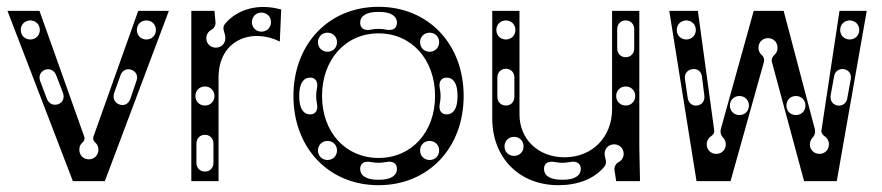

<svg xmlns="http://www.w3.org/2000/svg" viewBox="-20 -532 2590 564"><path d="M194 0H288L476 -500H386L255 -132C252 -125 254 -118 260 -113C266 -108 269 -101 269 -92C269 -76 257 -64 241 -64C225 -64 213 -76 213 -92C213 -101 216 -108 222 -113C228 -118 230 -125 227 -132L96 -500H2ZM69 -416C53 -416 41 -428 41 -444C41 -460 53 -472 69 -472C85 -472 97 -460 97 -444C97 -428 85 -416 69 -416ZM410 -416C394 -416 382 -428 382 -444C382 -460 394 -472 410 -472C426 -472 438 -460 438 -444C438 -428 426 -416 410 -416ZM151 -226C137 -221 124 -227 118 -241L98 -294C93 -308 98 -321 112 -327C126 -332 140 -325 145 -311L165 -259C170 -245 165 -231 151 -226ZM331 -225C316 -230 311 -244 315 -258L334 -311C339 -325 352 -332 366 -327C380 -322 386 -309 381 -295L363 -242C358 -227 345 -220 331 -225Z M542 0H622V-304C622 -417 722 -450 802 -410L806 -504C739 -523 677 -505 641 -462C630 -449 642 -436 642 -420C642 -404 630 -392 614 -392C598 -392 586 -404 586 -420C586 -430 591 -439 602 -445C609 -449 614 -458 613 -467L610 -500H542ZM582 -136C597 -136 607 -125 607 -110V-54C607 -39 597 -28 582 -28C567 -28 557 -39 557 -54V-110C557 -125 567 -136 582 -136ZM582 -222C566 -222 554 -234 554 -250C554 -266 566 -278 582 -278C598 -278 610 -266 610 -250C610 -234 598 -222 582 -222ZM748 -439C732 -439 720 -451 720 -467C720 -483 732 -495 748 -495C764 -495 776 -483 776 -467C776 -451 764 -439 748 -439Z M1092 12C1238 12 1342 -97 1342 -250C1342 -403 1238 -512 1092 -512C946 -512 842 -403 842 -250C842 -97 946 12 1092 12ZM1092 -68C995 -68 926 -144 926 -250C926 -357 995 -434 1092 -434C1189 -434 1258 -357 1258 -250C1258 -144 1189 -68 1092 -68ZM891 -196C871 -196 859 -214 859 -248V-252C859 -286 871 -304 891 -304C907 -304 915 -292 911 -272C908 -256 908 -244 911 -228C915 -208 907 -196 891 -196ZM1292 -196C1276 -196 1268 -208 1272 -228C1275 -244 1275 -256 1272 -272C1268 -292 1276 -304 1292 -304C1312 -304 1324 -286 1324 -252V-248C1324 -214 1312 -196 1292 -196ZM1038 -465C1038 -485 1056 -497 1090 -497H1094C1128 -497 1146 -485 1146 -465C1146 -449 1134 -441 1114 -445C1098 -448 1086 -448 1070 -445C1050 -441 1038 -449 1038 -465ZM1038 -36C1038 -52 1050 -60 1070 -56C1086 -53 1098 -53 1114 -56C1134 -60 1146 -52 1146 -36C1146 -16 1128 -4 1094 -4H1090C1056 -4 1038 -16 1038 -36ZM942 -62C926 -62 914 -74 914 -90C914 -106 926 -118 942 -118C958 -118 970 -106 970 -90C970 -74 958 -62 942 -62ZM1242 -62C1226 -62 1214 -74 1214 -90C1214 -106 1226 -118 1242 -118C1258 -118 1270 -106 1270 -90C1270 -74 1258 -62 1242 -62ZM942 -380C926 -380 914 -392 914 -408C914 -424 926 -436 942 -436C958 -436 970 -424 970 -408C970 -392 958 -380 942 -380ZM1242 -380C1226 -380 1214 -392 1214 -408C1214 -424 1226 -436 1242 -436C1258 -436 1270 -424 1270 -408C1270 -392 1258 -380 1242 -380Z M1620 12C1677 12 1725 -6 1755 -42C1766 -55 1756 -68 1756 -80C1756 -96 1768 -108 1784 -108C1800 -108 1812 -96 1812 -80C1812 -70 1807 -61 1796 -55C1789 -51 1784 -42 1785 -33L1790 0H1860L1858 -100V-500H1778V-212C1778 -129 1720 -70 1638 -70C1561 -70 1506 -123 1506 -196V-500H1426V-184C1426 -68 1506 12 1620 12ZM1578 -36C1578 -52 1590 -60 1610 -56C1626 -53 1638 -53 1654 -56C1674 -60 1686 -52 1686 -36C1686 -16 1668 -4 1634 -4H1630C1596 -4 1578 -16 1578 -36ZM1466 -222C1451 -222 1441 -233 1441 -248V-304C1441 -319 1451 -330 1466 -330C1481 -330 1491 -319 1491 -304V-248C1491 -233 1481 -222 1466 -222ZM1466 -416C1450 -416 1438 -428 1438 -444C1438 -460 1450 -472 1466 -472C1482 -472 1494 -460 1494 -444C1494 -428 1482 -416 1466 -416ZM1818 -364C1803 -364 1793 -375 1793 -390V-446C1793 -461 1803 -472 1818 -472C1833 -472 1843 -461 1843 -446V-390C1843 -375 1833 -364 1818 -364ZM1818 -222C1802 -222 1790 -234 1790 -250C1790 -266 1802 -278 1818 -278C1834 -278 1846 -266 1846 -250C1846 -234 1834 -222 1818 -222ZM1490 -74C1474 -74 1462 -86 1462 -102C1462 -118 1474 -130 1490 -130C1506 -130 1518 -118 1518 -102C1518 -86 1506 -74 1490 -74Z M2026 0H2126L2224 -350C2226 -359 2223 -366 2217 -371C2211 -376 2208 -384 2208 -392C2208 -408 2220 -420 2236 -420C2252 -420 2264 -408 2264 -392C2264 -383 2261 -376 2255 -371C2249 -365 2245 -358 2248 -348L2342 0H2438L2526 -500H2446L2393 -149C2392 -142 2396 -136 2402 -132C2410 -127 2415 -118 2415 -108C2415 -92 2403 -80 2387 -80C2371 -80 2359 -92 2359 -108C2359 -115 2362 -123 2367 -128C2374 -135 2376 -145 2373 -155L2282 -500H2194L2098 -155C2095 -145 2097 -135 2104 -128C2109 -123 2112 -115 2112 -108C2112 -92 2100 -80 2084 -80C2068 -80 2056 -92 2056 -108C2056 -118 2061 -127 2069 -132C2075 -136 2079 -142 2078 -149L2030 -500H1946ZM1996 -416C1980 -416 1968 -428 1968 -444C1968 -460 1980 -472 1996 -472C2012 -472 2024 -460 2024 -444C2024 -428 2012 -416 1996 -416ZM2476 -416C2460 -416 2448 -428 2448 -444C2448 -460 2460 -472 2476 -472C2492 -472 2504 -460 2504 -444C2504 -428 2492 -416 2476 -416ZM2028 -222C2013 -220 2002 -230 2000 -245L1992 -300C1990 -315 1999 -327 2014 -329C2029 -331 2040 -322 2042 -307L2049 -251C2051 -237 2043 -224 2028 -222ZM2440 -222C2425 -225 2418 -237 2420 -252L2430 -307C2432 -322 2444 -331 2459 -329C2474 -326 2482 -314 2479 -299L2469 -244C2467 -229 2455 -220 2440 -222ZM2152 -194C2136 -194 2124 -206 2124 -222C2124 -238 2136 -250 2152 -250C2168 -250 2180 -238 2180 -222C2180 -206 2168 -194 2152 -194ZM2318 -194C2302 -194 2290 -206 2290 -222C2290 -238 2302 -250 2318 -250C2334 -250 2346 -238 2346 -222C2346 -206 2334 -194 2318 -194Z"/></svg>

Font: Apfel Grotezk Brukt
Style: Regular
Weight: 300
Designer: Luigi Gorlero
Foundry: © 2023, Luigi Gorlero & Collletttivo
Version: Version 2.000;Glyphs 3.2 (3217)